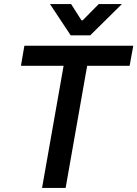

<svg xmlns="http://www.w3.org/2000/svg" viewBox="-20 -925 676 945"><path d="M293 -601H83L100 -700H636L618 -601H409L303 0H187ZM226 -905H330L381 -825H387L466 -905H580L424 -751H328Z"/></svg>

Font: Chakra Petch SemiBold
Style: Italic
Weight: 600
Italic angle: -10°
Designer: Katatrad Aksorn Co.,Ltd.
Foundry: Cadson Demak Co.,Ltd.
Version: Version 1.000; ttfautohint (v1.6)